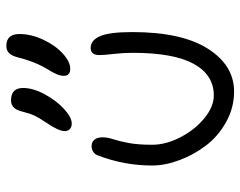

<svg xmlns="http://www.w3.org/2000/svg" viewBox="-98 -686 774 619"><g transform="rotate(-90 289.5 -377.0)"><path d="M377 -538.1Q354 -538.1 354 -559.1Q354 -578.1 375 -610.8Q399.9 -651.9 413.1 -705.1Q418 -725.6 427 -734.9Q436 -744.1 450.2 -744.1Q488.8 -744.1 488.8 -702.1Q488.8 -663.6 470.2 -624.5Q451.7 -585.4 425.5 -561.8Q399.4 -538.1 377 -538.1ZM200.2 -533.2Q189.5 -533.2 182.6 -539.1Q175.8 -544.9 175.8 -556.2Q175.8 -575.2 202.1 -613.8Q219.2 -639.2 226.1 -654.1Q232.9 -668.9 238.8 -692.9Q247.1 -729 274.9 -729Q314.9 -729 314.9 -689.9Q314.9 -658.2 294.7 -620.6Q274.4 -583 247.3 -558.1Q220.2 -533.2 200.2 -533.2ZM303.2 -9.8Q251.5 -9.8 205.3 -35.4Q159.2 -61 129.4 -100.3Q99.6 -139.6 82.3 -185.8Q64.9 -231.9 64.9 -273.9Q64.9 -364.3 97.2 -448.2Q100.1 -457.5 108.4 -463.4Q116.7 -469.2 127 -469.2Q141.1 -469.2 148.4 -459.7Q155.8 -450.2 155.8 -434.1Q155.8 -418 149.7 -399.7Q143.6 -381.3 137.7 -350.8Q131.8 -320.3 131.8 -273.9Q131.8 -230 155.8 -183.3Q179.7 -136.7 217 -106Q254.4 -75.2 291 -75.2Q356.9 -75.2 392.6 -139.9Q428.2 -204.6 428.2 -336.9Q428.2 -367.7 424.6 -398.2Q420.9 -428.7 420.9 -443.8Q420.9 -472.2 443.8 -472.2Q468.8 -472.2 481.9 -441.9Q495.1 -411.6 495.1 -337.9Q495.1 -178.7 441.4 -94.2Q387.7 -9.8 303.2 -9.8Z"/></g></svg>

Font: Shantell Sans Irregular
Style: Regular
Weight: 300
Designer: Stephen Nixon, Anya Danilova, Shantell Martin
Foundry: Arrow Type
Version: Version 1.006;[9816181b4]